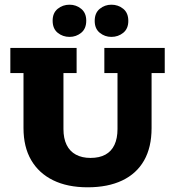

<svg xmlns="http://www.w3.org/2000/svg" viewBox="-20 -787 746 817"><path d="M353 10Q267 10 206 -20Q145 -50 112.5 -106Q80 -162 80 -242V-476H24V-583H306V-476H250V-238Q250 -198 263.5 -170.5Q277 -143 303 -129Q329 -115 365 -115Q403 -115 428.5 -129Q454 -143 467 -170.5Q480 -198 480 -238V-476H424V-583H681V-476H625V-242Q625 -160 593 -104Q561 -48 500 -19Q439 10 353 10ZM276 -630Q247 -630 225.5 -647.5Q204 -665 204 -699Q204 -732 225.5 -749.5Q247 -767 276 -767Q304 -767 325.5 -749.5Q347 -732 347 -699Q347 -665 325.5 -647.5Q304 -630 276 -630ZM454 -630Q426 -630 404.5 -647.5Q383 -665 383 -698Q383 -732 404.5 -749.5Q426 -767 454 -767Q483 -767 504.5 -749.5Q526 -732 526 -698Q526 -665 504.5 -647.5Q483 -630 454 -630Z"/></svg>

Font: Rokkitt SemiBold ExtraBold
Style: Regular
Weight: 800
Version: Version 3.103